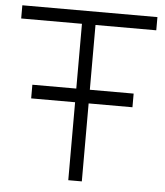

<svg xmlns="http://www.w3.org/2000/svg" viewBox="-52 -766 698 812"><g transform="rotate(5 297.0 -360.0)"><path d="M81.5 -331H268V0H325.5V-331H511.5V-389H325.5V-664H583.5V-720H10V-664H268V-389H81.5Z"/></g></svg>

Font: Eudonet Light
Style: Regular
Weight: 300
Designer: Mikhail Sharanda
Foundry: Mikhail Sharanda
Version: Version 4.503;Glyphs 3.1.2 (3151)